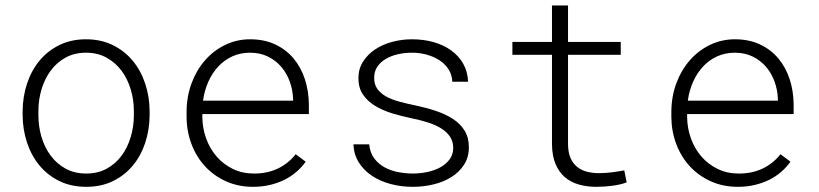

<svg xmlns="http://www.w3.org/2000/svg" viewBox="-20 -684 3040 713"><path d="M64 -272Q64.5 -325.7 80.6 -374Q96.7 -422.4 126.7 -458.7Q156.7 -495.1 200.4 -516.6Q244.1 -538.1 299.3 -538.1Q355 -538.1 398.7 -516.6Q442.4 -495.1 472.7 -458.7Q502.9 -422.4 519 -374Q535.2 -325.7 535.6 -272V-255.9Q535.2 -202.1 519.3 -153.8Q503.4 -105.5 473.1 -69.1Q442.9 -32.7 399.4 -11.5Q356 9.8 300.3 9.8Q244.6 9.8 200.9 -11.5Q157.2 -32.7 127 -69.1Q96.7 -105.5 80.6 -153.8Q64.5 -202.1 64 -255.9ZM122.6 -255.9Q122.6 -213.9 134.3 -174.8Q146 -135.7 168.5 -105.7Q190.9 -75.7 223.9 -57.6Q256.8 -39.6 300.3 -39.6Q343.3 -39.6 376.2 -57.6Q409.2 -75.7 431.4 -105.7Q453.6 -135.7 465.3 -174.8Q477.1 -213.9 477.1 -255.9V-272Q477.1 -313.5 465.3 -352.5Q453.6 -391.6 431.2 -421.6Q408.7 -451.7 375.5 -470Q342.3 -488.3 299.3 -488.3Q256.3 -488.3 223.4 -470Q190.4 -451.7 168.2 -421.6Q146 -391.6 134.3 -352.5Q122.6 -313.5 122.6 -272Z M919.9 9.8Q864.7 9.8 819.3 -10.7Q773.9 -31.2 741.5 -66.4Q709 -101.6 691.2 -148.7Q673.3 -195.8 672.9 -249V-270Q673.3 -326.7 691.7 -375.5Q710 -424.3 741.7 -460.4Q773.4 -496.6 816.4 -517.3Q859.4 -538.1 908.7 -538.1Q961.4 -538.1 1002 -519Q1042.5 -500 1070.1 -467Q1097.7 -434.1 1112.1 -390.1Q1126.5 -346.2 1127 -295.9V-260.3H731.4V-249Q731.9 -207.5 745.6 -169.7Q759.3 -131.8 784.2 -103Q809.1 -74.2 844.2 -56.9Q879.4 -39.6 922.4 -39.6Q971.2 -39.1 1010.7 -57.6Q1050.3 -76.2 1078.1 -111.3L1115.2 -83.5Q1100.6 -63 1080.6 -45.7Q1060.5 -28.3 1035.9 -16.1Q1011.2 -3.9 981.9 2.9Q952.6 9.8 919.9 9.8ZM908.7 -488.3Q873 -488.3 843.3 -474.9Q813.5 -461.4 791 -437.5Q768.6 -413.6 753.9 -381.1Q739.3 -348.6 733.9 -310.1H1068.4V-316.4Q1067.4 -349.1 1056.4 -380.1Q1045.4 -411.1 1025.1 -435.1Q1004.9 -459 975.6 -473.6Q946.3 -488.3 908.7 -488.3Z M1663.1 -134.3Q1663.1 -158.7 1650.9 -176.8Q1638.7 -194.8 1617.4 -207.8Q1596.2 -220.7 1568.4 -229.5Q1540.5 -238.3 1509.3 -244.6Q1471.2 -252.4 1435.5 -263.4Q1399.9 -274.4 1372.1 -291.5Q1344.2 -308.6 1327.6 -333.3Q1311 -357.9 1311 -394Q1311 -428.2 1328.1 -455.1Q1345.2 -481.9 1373 -500.5Q1400.9 -519 1436.5 -528.6Q1472.2 -538.1 1509.8 -538.1Q1552.7 -538.1 1590.1 -527.6Q1627.4 -517.1 1655.5 -496.8Q1683.6 -476.6 1700.2 -447.3Q1716.8 -418 1718.3 -380.4H1659.7Q1658.7 -405.8 1646 -426Q1633.3 -446.3 1612.3 -460Q1591.3 -473.6 1564.7 -481Q1538.1 -488.3 1509.8 -488.3Q1483.4 -488.3 1458.3 -482.7Q1433.1 -477.1 1413.3 -465.6Q1393.6 -454.1 1381.6 -436.8Q1369.6 -419.4 1369.6 -396Q1369.1 -371.1 1381.1 -354.2Q1393.1 -337.4 1413.6 -325.9Q1434.1 -314.5 1461.7 -306.9Q1489.3 -299.3 1520.5 -293Q1560.5 -284.7 1596.9 -272.7Q1633.3 -260.7 1661.1 -242.9Q1689 -225.1 1705.1 -199.2Q1721.2 -173.3 1721.2 -137.2Q1721.2 -100.1 1703.4 -72.5Q1685.5 -44.9 1656.5 -26.6Q1627.4 -8.3 1590.1 0.7Q1552.7 9.8 1513.2 9.8Q1468.8 9.8 1429.4 -1Q1390.1 -11.7 1360.1 -32Q1330.1 -52.2 1312 -81.5Q1293.9 -110.8 1292.5 -147.9H1351.1Q1354 -116.7 1369.9 -95.7Q1385.7 -74.7 1408.9 -62.3Q1432.1 -49.8 1459.5 -44.7Q1486.8 -39.6 1513.2 -39.6Q1540 -39.6 1566.7 -45.2Q1593.3 -50.8 1614.5 -62.3Q1635.7 -73.7 1649.2 -91.6Q1662.6 -109.4 1663.1 -134.3Z M2089.4 -663.6V-528.3H2285.2V-480.5H2089.4V-147.9Q2089.8 -117.2 2098.9 -96.9Q2107.9 -76.7 2123.3 -64.2Q2138.7 -51.8 2159.4 -46.4Q2180.2 -41 2204.6 -41Q2229 -41 2254.6 -44.4Q2280.3 -47.9 2298.3 -51.3L2307.1 -6.8Q2286.1 1.5 2255.9 5.6Q2225.6 9.8 2194.3 9.8Q2159.2 9.8 2129.4 1.2Q2099.6 -7.3 2077.6 -26.1Q2055.7 -44.9 2043 -75Q2030.3 -105 2029.8 -148.4V-480.5H1882.8V-528.3H2029.8V-663.6Z M2720.2 9.8Q2665 9.8 2619.6 -10.7Q2574.2 -31.2 2541.7 -66.4Q2509.3 -101.6 2491.5 -148.7Q2473.6 -195.8 2473.1 -249V-270Q2473.6 -326.7 2491.9 -375.5Q2510.3 -424.3 2542 -460.4Q2573.7 -496.6 2616.7 -517.3Q2659.7 -538.1 2709 -538.1Q2761.7 -538.1 2802.2 -519Q2842.8 -500 2870.4 -467Q2897.9 -434.1 2912.4 -390.1Q2926.8 -346.2 2927.2 -295.9V-260.3H2531.7V-249Q2532.2 -207.5 2545.9 -169.7Q2559.6 -131.8 2584.5 -103Q2609.4 -74.2 2644.5 -56.9Q2679.7 -39.6 2722.7 -39.6Q2771.5 -39.1 2811 -57.6Q2850.6 -76.2 2878.4 -111.3L2915.5 -83.5Q2900.9 -63 2880.9 -45.7Q2860.8 -28.3 2836.2 -16.1Q2811.5 -3.9 2782.2 2.9Q2752.9 9.8 2720.2 9.8ZM2709 -488.3Q2673.3 -488.3 2643.6 -474.9Q2613.8 -461.4 2591.3 -437.5Q2568.8 -413.6 2554.2 -381.1Q2539.6 -348.6 2534.2 -310.1H2868.7V-316.4Q2867.7 -349.1 2856.7 -380.1Q2845.7 -411.1 2825.4 -435.1Q2805.2 -459 2775.9 -473.6Q2746.6 -488.3 2709 -488.3Z"/></svg>

Font: TypoPRO Roboto Mono
Style: Regular
Weight: 300
Designer: Google
Version: Version 2.000986; 2015; ttfautohint (v1.3)